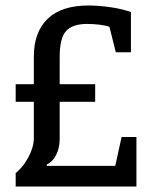

<svg xmlns="http://www.w3.org/2000/svg" viewBox="-20 -678 557 698"><path d="M37 0V-49Q56 -64 70.5 -85.5Q85 -107 94 -130.5Q103 -154 103 -174V-308H37V-372H103V-472Q103 -561 153 -609.5Q203 -658 302 -658Q340 -658 383.5 -651.5Q427 -645 456 -634V-488H401L378 -580Q368 -585 344 -588Q320 -591 297 -591Q243 -591 220 -565Q197 -539 197 -472V-372H326V-308H197V-174Q197 -141 184.5 -115.5Q172 -90 150 -80V-75H399L422 -180H476V0Z"/></svg>

Font: Faustina Light Medium
Style: Regular
Weight: 500
Version: Version 1.200